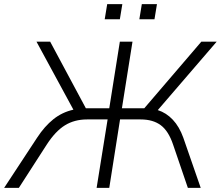

<svg xmlns="http://www.w3.org/2000/svg" viewBox="-48 -906 1065 926"><path d="M-28 0 131 -242Q167 -297 209.5 -331Q252 -365 306 -377L128 -705H194L366 -384H479L530 -705H591L540 -384H648L923 -705H997L713 -375Q754 -362 785.5 -328.5Q817 -295 836 -242L920 0H858L787 -208Q765 -274 727.5 -302Q690 -330 630 -330H531L479 0H418L471 -330H372Q311 -330 265 -301.5Q219 -273 177 -208L43 0ZM624 -813 636 -886H709L697 -813ZM457 -813 469 -886H542L530 -813Z"/></svg>

Font: Mulish Light
Style: Italic
Weight: 300
Italic angle: -9°
Designer: Vernon Adams
Foundry: Vernon Adams
Version: Version 3.603; ttfautohint (v1.8.3)